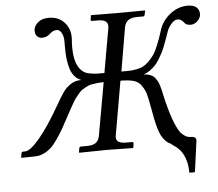

<svg xmlns="http://www.w3.org/2000/svg" viewBox="-54 -712 1038 913"><g transform="rotate(-5 464.5 -255.0)"><path d="M23.9 1 22.9 -1 25.9 -20Q27.3 -27.8 35.2 -27.8H43.9Q68.8 -27.8 114.3 -82Q159.2 -135.3 216.8 -235.8L233.9 -265.1Q239.7 -274.9 249.8 -289.8Q259.8 -304.7 268.1 -312.3Q276.4 -319.8 287.6 -327.9Q298.8 -335.9 311.8 -339.4Q324.7 -342.8 339.8 -342.8Q319.3 -350.6 305.9 -367.7Q292.5 -384.8 286.4 -408.9Q280.3 -433.1 278.1 -454.8Q275.9 -476.6 275.9 -503.9V-535.2Q275.9 -557.1 266.8 -573.5Q257.8 -589.8 243.2 -589.8Q225.1 -589.8 207 -571.8Q192.9 -559.1 170.9 -559.1Q157.7 -559.1 148.4 -568.6Q139.2 -578.1 139.2 -592.8V-601.1Q142.6 -621.1 161.1 -636Q179.7 -650.9 211.9 -650.9Q256.3 -650.9 284.2 -621.6Q312 -592.3 312 -549.8V-543.9Q310.1 -517.6 310.1 -502Q310.1 -410.2 354 -380.9Q363.8 -374 383.1 -370.4Q402.3 -366.7 414.8 -366.5Q427.2 -366.2 452.1 -366.2L488.8 -574.2Q490.2 -580.1 490.2 -585.9Q490.2 -602.5 478.8 -610.4Q467.3 -618.2 441.9 -618.2H416Q407.7 -618.2 409.2 -626L412.1 -645L414.1 -646Q501 -645 540 -645L668.9 -646L670.9 -645L667 -626Q665.5 -618.2 658.2 -618.2H631.8Q602.1 -618.2 587.4 -607.2Q572.8 -596.2 568.8 -574.2L533.2 -366.2Q558.1 -366.2 570.8 -366.5Q583.5 -366.7 604.2 -370.4Q625 -374 637.2 -380.9Q654.3 -390.1 668.9 -405.8Q683.6 -421.4 692.4 -434.8Q701.2 -448.2 711.2 -472.7Q721.2 -497.1 724.9 -507.6Q728.5 -518.1 736.8 -543.9Q750 -588.4 788.8 -619.6Q827.6 -650.9 874 -650.9Q902.3 -650.9 915.8 -638.7Q929.2 -626.5 929.2 -608.9V-601.1Q925.8 -583 911.4 -571Q897 -559.1 881.8 -559.1Q859.4 -559.1 851.1 -571.8Q838.4 -589.8 820.8 -589.8Q806.2 -589.8 790.5 -572.5Q774.9 -555.2 768.1 -533.2Q761.7 -513.7 757.8 -503.9L746.1 -472.7Q738.3 -452.1 731.7 -439.2Q725.1 -426.3 714.4 -408.7Q703.6 -391.1 692.9 -379.9Q682.1 -368.7 667.5 -358.4Q652.8 -348.1 637.2 -342.8Q650.4 -342.8 660.9 -339.6Q671.4 -336.4 678.7 -332.5Q686 -328.6 692.6 -319.3Q699.2 -310.1 702.9 -303.5Q706.5 -296.9 710.7 -283Q714.8 -269 716.8 -261.2L722.2 -235.8Q752 -102.5 787.1 -53.2Q810.1 -27.8 833 -27.8Q859.9 -27.8 859.9 -11.2V-5.9L839.8 141.1H813V138.2Q813 78.6 784.2 37.1Q779.8 31.2 773.4 24.9Q767.1 18.6 762.2 14.6L748 4.9Q739.3 -2 735.8 -4.9Q722.2 -10.3 711.4 -22.2Q700.7 -34.2 693.4 -47.9Q686 -61.5 679.4 -85Q672.9 -108.4 668.9 -127.9Q665.5 -144.5 659.2 -180.2Q650.9 -226.1 645.3 -246.8Q639.6 -267.6 625.7 -288.6Q611.8 -309.6 588.1 -316.4Q564.5 -323.2 524.9 -323.2L481 -70.8Q479 -63 479 -59.1Q479 -42.5 490.5 -35.2Q502 -27.8 527.8 -27.8H554.2Q562.5 -27.8 561 -20L558.1 -1L556.2 1Q469.2 -1 430.2 -1L300.8 1L298.8 -1L301.8 -20Q303.2 -27.8 312 -27.8H337.9Q367.7 -27.8 381.8 -38.3Q396 -48.8 399.9 -70.8L444.8 -323.2Q426.8 -323.2 411.9 -321.5Q397 -319.8 385 -317.4Q373 -314.9 361.8 -308.6L342.3 -297.4Q334 -292.5 324.7 -281.2L309.6 -262.7Q303.2 -255.4 293.9 -239.3L278.3 -211.9L261.2 -180.2Q241.2 -142.1 227.8 -118.9Q214.4 -95.7 196.8 -70.3Q179.2 -44.9 164.1 -31.5Q148.9 -18.1 129.9 -9.3Q110.8 -0.5 89.8 0Z"/></g></svg>

Font: Linux Libertine G
Style: Italic
Weight: 400
Italic angle: -12°
Designer: Philipp H. Poll
Foundry: Philipp H. Poll
Version: Version 5.1.3